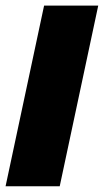

<svg xmlns="http://www.w3.org/2000/svg" viewBox="-21 -652 364 672"><path d="M-1.5 0 133.3 -632.3H322.8L188 0Z"/></svg>

Font: Open Sans ExtraBold
Style: Italic
Weight: 800
Italic angle: -12°
Designer: Monotype Design Team
Foundry: Monotype Imaging Inc.
Version: Version 3.000; ttfautohint (v1.8.4)